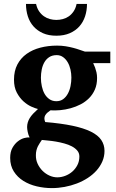

<svg xmlns="http://www.w3.org/2000/svg" viewBox="-20 -734 595 985"><path d="M387.2 68.8Q387.2 51.3 376.5 38.6Q365.7 25.9 348.6 16.8Q331.5 7.8 310.1 2Q288.6 -3.9 267.1 -7.6Q245.6 -11.2 226.6 -12.9Q207.5 -14.6 194.8 -16.1Q189.9 -8.8 184.6 -1Q179.2 6.8 174.6 16.1Q169.9 25.4 167 36.9Q164.1 48.3 164.1 62Q163.6 85.9 173.3 106.7Q183.1 127.4 198.7 142.8Q214.4 158.2 234.1 167Q253.9 175.8 273.9 175.8Q293.9 175.8 314.2 168.2Q334.5 160.6 350.6 146.7Q366.7 132.8 377 113Q387.2 93.3 387.2 68.8ZM346.2 -335.9Q346.2 -356.4 341.6 -377.2Q336.9 -397.9 327.4 -414.3Q317.9 -430.7 303.7 -440.9Q289.6 -451.2 271 -451.2Q248.5 -451.2 232.9 -441.2Q217.3 -431.2 207.8 -414.6Q198.2 -397.9 194.1 -377.2Q189.9 -356.4 189.9 -335Q189.9 -313 194.6 -291.3Q199.2 -269.5 208.7 -252.7Q218.3 -235.8 233.4 -225.3Q248.5 -214.8 269 -214.8Q289.6 -214.8 304 -225.3Q318.4 -235.8 327.9 -253.2Q337.4 -270.5 341.8 -292.2Q346.2 -314 346.2 -335.9ZM458 -410.2Q463.4 -399.4 467.8 -387.2Q471.7 -376.5 474.9 -363Q478 -349.6 478 -334Q478 -300.3 466.8 -274.7Q455.6 -249 436.8 -230.2Q418 -211.4 393.6 -198.7Q369.1 -186 342.5 -178.7Q315.9 -171.4 289.1 -168.9Q262.2 -166.5 238.8 -168Q230 -162.1 222.9 -155.8Q215.8 -149.4 211.9 -142.3Q208 -135.3 207.8 -127Q207.5 -118.7 211.9 -107.9Q293.9 -101.1 351.8 -88.9Q409.7 -76.7 446.3 -58.6Q482.9 -40.5 499.5 -15.9Q516.1 8.8 516.1 40Q516.1 68.8 505.1 94.2Q494.1 119.6 475.1 140.9Q456.1 162.1 430.2 179Q404.3 195.8 374.3 207.3Q344.2 218.8 311.5 224.9Q278.8 231 246.1 231Q206.5 231 168.2 221.9Q129.9 212.9 99.6 193.8Q69.3 174.8 50.8 145.5Q32.2 116.2 32.2 76.2Q32.2 44.9 43.9 24.2Q55.7 3.4 71.8 -9Q87.9 -21.5 104.7 -25.9Q121.6 -30.3 131.8 -28.8Q125 -42.5 122.1 -57.4Q119.1 -72.3 119.1 -82Q119.1 -94.7 122.6 -106.2Q126 -117.7 132.8 -128.7Q139.6 -139.6 150.1 -150.9Q160.6 -162.1 174.8 -174.8Q161.6 -177.7 140.9 -187Q120.1 -196.3 100.3 -214.1Q80.6 -231.9 66.2 -259Q51.8 -286.1 51.8 -325.2Q51.8 -370.1 69.1 -403.1Q86.4 -436 116.5 -457.5Q146.5 -479 186.8 -489.5Q227.1 -500 272.9 -500Q296.4 -500 317.1 -496.6Q337.9 -493.2 355.7 -488.5Q373.5 -483.9 388.4 -478.5Q403.3 -473.1 416 -469.2H545.9V-410.2ZM426.3 -713.9Q426.3 -680.2 416.5 -650.4Q406.7 -620.6 387.2 -598.6Q367.7 -576.7 338.1 -563.7Q308.6 -550.8 269 -550.8Q229.5 -550.8 200.4 -563.7Q171.4 -576.7 151.9 -598.6Q132.3 -620.6 122.8 -650.4Q113.3 -680.2 113.3 -713.9H165Q169.9 -691.4 180.7 -675.8Q191.4 -660.2 205.6 -650.4Q219.7 -640.6 236.1 -636.2Q252.4 -631.8 269 -631.8Q286.1 -631.8 302.7 -636.2Q319.3 -640.6 333.3 -650.4Q347.2 -660.2 357.7 -675.8Q368.2 -691.4 373 -713.9Z"/></svg>

Font: Charis SIL Afr
Style: Bold
Weight: 700
Foundry: SIL International
Version: Version 5.000